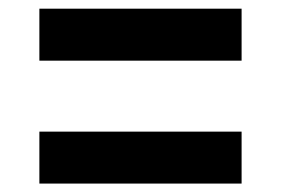

<svg xmlns="http://www.w3.org/2000/svg" viewBox="-20 -560 660 451"><path d="M72.5 -539.6H547.5V-417.5H72.5ZM72.5 -250.8H547.5V-128.8H72.5Z"/></svg>

Font: Monaspace Xenon Var
Style: Regular
Weight: 400
Designer: Riley Cran and the Lettermatic Team
Version: Version 1.000 (Monaspace Xenon Var)